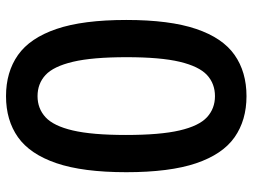

<svg xmlns="http://www.w3.org/2000/svg" viewBox="-116 -674 799 606"><g transform="rotate(90 283.0 -370.5)"><path d="M283 9.5Q207 9.5 153.2 -28.2Q99.5 -66 71 -149.5Q42.5 -233 42.5 -370Q42.5 -507 70.8 -590.5Q99 -674 152.8 -711.8Q206.5 -749.5 283 -749.5Q359 -749.5 412.8 -711.8Q466.5 -674 494.8 -590.5Q523 -507 523 -370Q523 -233 494.5 -149.5Q466 -66 412.5 -28.2Q359 9.5 283 9.5ZM283 -90Q322 -90 349.5 -115.2Q377 -140.5 391.2 -201.2Q405.5 -262 405.5 -369Q405.5 -477 391.2 -538.2Q377 -599.5 349.5 -624.8Q322 -650 283 -650Q243.5 -650 216.2 -624.8Q189 -599.5 174.5 -538.8Q160 -478 160 -371Q160 -263 174.5 -201.8Q189 -140.5 216.2 -115.2Q243.5 -90 283 -90Z"/></g></svg>

Font: Encode Sans Condensed SemiBold
Style: Regular
Weight: 600
Width: 3
Designer: Multiple Designers
Foundry: Impallari Type
Version: Version 3.000; ttfautohint (v1.8.3) -l 8 -r 50 -G 200 -x 14 